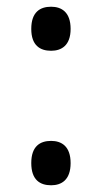

<svg xmlns="http://www.w3.org/2000/svg" viewBox="-20 -544 302 571"><path d="M132 -393C163 -393 190 -409 190 -458C190 -508 163 -524 132 -524C99 -524 73 -508 73 -458C73 -409 99 -393 132 -393ZM132 7C163 7 190 -9 190 -59C190 -109 163 -125 132 -125C99 -125 73 -109 73 -59C73 -9 99 7 132 7Z"/></svg>

Font: Noto Serif Devanagari SemiCondensed
Style: Regular
Weight: 400
Width: 4
Designer: Universal Thirst, Indian Type Foundry and the Monotype Design Team
Foundry: Monotype Imaging Inc.
Version: Version 2.004